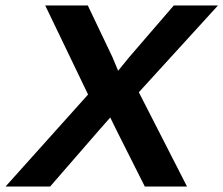

<svg xmlns="http://www.w3.org/2000/svg" viewBox="-52 -682 817 702"><path d="M270 -336.4 113.3 -662.1H269L358.9 -473.6L379.9 -423.3L420.9 -473.6L583.5 -662.1H745.1L455.6 -344.7L631.8 0H477.5L375 -203.6L351.1 -252.4L308.1 -203.6L131.3 0H-31.7Z"/></svg>

Font: PT Astra Sans
Style: Bold Italic
Weight: 700
Italic angle: -16°
Designer: A.Korolkova, I. Chaeva
Foundry: ParaType Ltd
Version: Version 1.002W